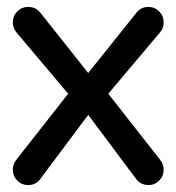

<svg xmlns="http://www.w3.org/2000/svg" viewBox="-20 -520 510 555"><path d="M409 15Q400 15 390.5 11Q381 7 374 -2L235 -188L96 -2Q83 15 61 15Q43 15 30 2Q17 -11 17 -29Q17 -45 27 -58L177 -249L27 -427Q17 -440 17 -456Q17 -474 30 -487Q43 -500 61 -500Q83 -500 96 -484L235 -309L375 -484Q388 -500 409 -500Q427 -500 440 -487Q453 -474 453 -456Q453 -438 443 -427L293 -249L443 -58Q453 -45 453 -29Q453 -11 440 2Q427 15 409 15Z"/></svg>

Font: Hanken
Style: Book
Weight: 400
Designer: Alfredo Marco Pradil
Foundry: Hanken Design Co.
Version: Version 2.06 2014